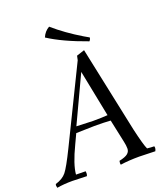

<svg xmlns="http://www.w3.org/2000/svg" viewBox="-194 -1060 1034 1184"><g transform="rotate(-20 323.0 -467.5)"><path d="M471 -773Q313 -829 221 -889Q236 -925 268 -943Q346 -875 448 -814L481 -795Q481 -784 471 -773ZM216 -308 324 -304Q382 -304 420 -307L359 -613ZM621 3 516 0Q448 0 393 8Q391 6 391 -3L393 -17Q434 -26 449.5 -39Q465 -52 465 -72Q465 -92 459 -119L427 -269Q385 -272 321 -272L201 -269L171 -205Q117 -93 112 -29Q132 -28 175 -28Q176 -23 176 -14.5Q176 -6 172 3L77 0Q21 0 -24 8Q-27 -4 -27 -8L-25 -17Q23 -31 47 -61Q71 -91 123 -197L363 -688L369 -716L421 -733L540 -169Q565 -60 579 -31Q604 -28 625 -28Q627 -25 627 -17Q627 -9 621 3Z"/></g></svg>

Font: Rosarivo
Style: Italic
Weight: 400
Version: Version 1.003